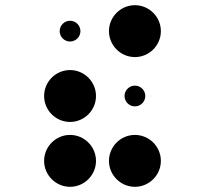

<svg xmlns="http://www.w3.org/2000/svg" viewBox="-20 -670 790 740"><path d="M210 -550C210 -528 228 -510 250 -510C272 -510 290 -528 290 -550C290 -572 272 -590 250 -590C228 -590 210 -572 210 -550ZM150 -300C150 -245 195 -200 250 -200C305 -200 350 -245 350 -300C350 -355 305 -400 250 -400C195 -400 150 -355 150 -300ZM150 -50C150 5 195 50 250 50C305 50 350 5 350 -50C350 -105 305 -150 250 -150C195 -150 150 -105 150 -50ZM400 -550C400 -495 445 -450 500 -450C555 -450 600 -495 600 -550C600 -605 555 -650 500 -650C445 -650 400 -605 400 -550ZM460 -300C460 -278 478 -260 500 -260C522 -260 540 -278 540 -300C540 -322 522 -340 500 -340C478 -340 460 -322 460 -300ZM400 -50C400 5 445 50 500 50C555 50 600 5 600 -50C600 -105 555 -150 500 -150C445 -150 400 -105 400 -50Z"/></svg>

Font: APH Braille Shadows
Style: Regular
Weight: 400
Designer: M R Gray
Version: Version 1.1